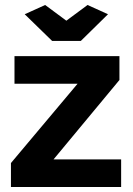

<svg xmlns="http://www.w3.org/2000/svg" viewBox="-20 -750 534 770"><path d="M161.1 -730 246.1 -667 331.1 -730 413.1 -692.9 304.2 -585.9H189L79.1 -692.9ZM23.9 -96.2 291 -414.1H38.1V-524.9H459V-429.2L194.8 -110.8H465.8V0H23.9Z"/></svg>

Font: Raleway-v4020 ExtraBold
Style: Regular
Weight: 800
Designer: Matt McInerney, Pablo Impallari, Rodrigo Fuenzalida
Foundry: Matt McInerney, Pablo Impallari, Rodrigo Fuenzalida
Version: Version 4.020;PS 004.020;hotconv 1.0.88;makeotf.lib2.5.64775